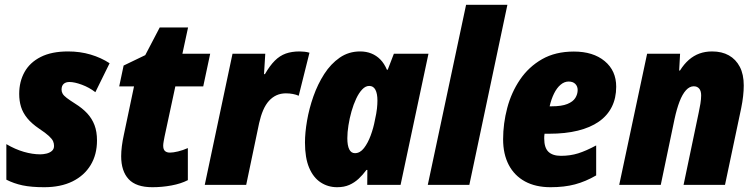

<svg xmlns="http://www.w3.org/2000/svg" viewBox="-20 -780 3190 810"><path d="M166.5 9.8Q112.3 9.8 75.2 2Q38.1 -5.9 6.8 -22V-171.9Q44.4 -149.9 80.8 -139.4Q117.2 -128.9 149.9 -128.9Q162.6 -128.9 176 -132.1Q189.5 -135.3 198.7 -143.1Q208 -150.9 208 -164.6Q208 -174.8 203.9 -184.3Q199.7 -193.8 186.3 -206.3Q172.9 -218.8 145 -237.3Q113.3 -258.8 94.7 -281.7Q76.2 -304.7 68.6 -329.6Q61 -354.5 61 -383.8Q61 -435.5 83.5 -476.1Q106 -516.6 151.9 -539.8Q197.8 -563 267.1 -563Q317.9 -563 362.3 -549.8Q406.7 -536.6 442.4 -513.2L382.3 -391.1Q356.4 -411.1 325.4 -422.6Q294.4 -434.1 272.9 -434.1Q257.3 -434.1 248.5 -426Q239.7 -418 239.7 -401.9Q239.7 -392.6 244.4 -384.5Q249 -376.5 261.5 -366.9Q273.9 -357.4 296.9 -342.8Q327.6 -323.7 347.9 -301.8Q368.2 -279.8 378.7 -252.2Q389.2 -224.6 389.2 -187.5Q389.2 -127.9 362.3 -83.5Q335.4 -39.1 285.6 -14.6Q235.8 9.8 166.5 9.8Z M623 9.8Q554.2 9.8 522.7 -24.2Q491.2 -58.1 491.2 -121.1Q491.2 -140.1 494.1 -163.6Q497.1 -187 502.4 -210.9L545.4 -415.5H482.9L501.5 -503.4L592.8 -547.4L653.8 -664.1H773.4L749.5 -553.2H866.7L837.4 -415.5H719.7L674.3 -204.1Q672.4 -193.8 670.4 -183.1Q668.5 -172.4 668.5 -165.5Q668.5 -149.9 675.8 -143.1Q683.1 -136.2 697.3 -136.2Q710.4 -136.2 731 -141.1Q751.5 -146 772.5 -155.3V-20Q743.2 -4.9 703.4 2.4Q663.6 9.8 623 9.8Z M843.8 0 960.9 -553.2H1099.1L1093.8 -467.3H1097.7Q1118.2 -502.9 1139.2 -523.9Q1160.2 -544.9 1185.5 -554Q1210.9 -563 1243.7 -563Q1253.9 -563 1264.9 -561.8Q1275.9 -560.5 1285.6 -557.6L1240.2 -376Q1229.5 -380.9 1215.6 -383.5Q1201.7 -386.2 1186 -386.2Q1164.6 -386.2 1146.7 -378.2Q1128.9 -370.1 1114.7 -354.5Q1100.6 -338.9 1090.3 -315.2Q1080.1 -291.5 1073.2 -260.7L1018.6 0Z M1402.3 9.8Q1363.8 9.8 1332.8 -10.5Q1301.8 -30.8 1284.2 -72.3Q1266.6 -113.8 1266.6 -178.7Q1266.6 -220.2 1275.4 -271.2Q1284.2 -322.3 1302.2 -373.5Q1320.3 -424.8 1347.9 -467.8Q1375.5 -510.7 1413.3 -536.9Q1451.2 -563 1499 -563Q1525.4 -563 1546.6 -554.4Q1567.9 -545.9 1584.5 -529.1Q1601.1 -512.2 1612.3 -485.8H1615.7L1641.6 -553.2H1787.6L1669.9 0H1529.3L1529.8 -63H1525.9Q1510.3 -42 1492.7 -25.6Q1475.1 -9.3 1453.4 0.2Q1431.6 9.8 1402.3 9.8ZM1477.5 -133.8Q1499 -133.8 1515.6 -155.3Q1532.2 -176.8 1543.9 -208.7Q1555.7 -240.7 1561.5 -272.5Q1568.4 -303.2 1570.3 -322Q1572.3 -340.8 1572.3 -355.5Q1572.3 -385.3 1563.7 -401.4Q1555.2 -417.5 1537.6 -417.5Q1522 -417.5 1508.1 -402.8Q1494.1 -388.2 1482.7 -363.8Q1471.2 -339.4 1462.9 -310.1Q1454.6 -280.8 1450 -251.2Q1445.3 -221.7 1445.3 -196.8Q1445.3 -166 1453.4 -149.9Q1461.4 -133.8 1477.5 -133.8Z M1784.7 0 1946.3 -759.8H2120.6L1960 0Z M2302.7 9.8Q2239.7 9.8 2194.8 -14.6Q2149.9 -39.1 2126.2 -84.5Q2102.5 -129.9 2102.5 -192.4Q2102.5 -258.8 2119.9 -324.5Q2137.2 -390.1 2173.8 -444.1Q2210.4 -498 2266.8 -530.3Q2323.2 -562.5 2400.9 -562.5Q2482.4 -562.5 2531 -522.2Q2579.6 -481.9 2579.6 -414.1Q2579.6 -366.2 2561 -329.1Q2542.5 -292 2506.3 -266.8Q2470.2 -241.7 2417.7 -228.8Q2365.2 -215.8 2296.9 -215.8H2277.3Q2276.4 -210.4 2276.1 -205.3Q2275.9 -200.2 2275.9 -195.8Q2275.9 -156.7 2293.7 -139.6Q2311.5 -122.6 2346.7 -122.6Q2385.7 -122.6 2419.2 -133.1Q2452.6 -143.6 2495.1 -166.5V-40Q2450.7 -14.2 2405.8 -2.2Q2360.8 9.8 2302.7 9.8ZM2298.8 -331.5H2307.1Q2349.6 -331.5 2373.5 -341.3Q2397.5 -351.1 2407.2 -366.9Q2417 -382.8 2417 -400.4Q2417 -416 2407 -426Q2397 -436 2378.9 -436Q2360.8 -436 2345 -422.6Q2329.1 -409.2 2317.4 -385.5Q2305.7 -361.8 2298.8 -331.5Z M2592.3 0 2710 -553.2H2849.1L2845.2 -482.4H2848.6Q2865.7 -509.8 2886.2 -527.6Q2906.7 -545.4 2930.9 -554.2Q2955.1 -563 2984.4 -563Q3025.4 -563 3054.9 -546.4Q3084.5 -529.8 3101.1 -498Q3117.7 -466.3 3117.7 -419.4Q3117.7 -398.4 3115 -374.3Q3112.3 -350.1 3106.9 -323.7L3038.6 0H2863.8L2927.7 -305.2Q2931.6 -322.3 2934.8 -342.3Q2938 -362.3 2938 -377.4Q2938 -396.5 2929.7 -406.2Q2921.4 -416 2906.7 -416Q2889.2 -416 2874 -399.4Q2858.9 -382.8 2846.9 -351.8Q2835 -320.8 2825.7 -277.8L2767.6 0Z"/></svg>

Font: Open Sans SemiCondensed ExtraBold
Style: Italic
Weight: 800
Width: 4
Italic angle: -12°
Designer: Monotype Design Team
Foundry: Monotype Imaging Inc.
Version: Version 3.003